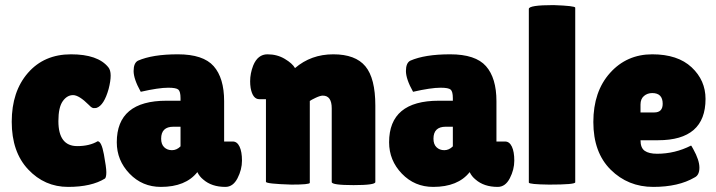

<svg xmlns="http://www.w3.org/2000/svg" viewBox="-20 -723 2807 753"><path d="M209 -248Q209 -150 283 -150Q331 -150 363 -169Q378 -169 387.5 -117.5Q397 -66 397 -47.5Q397 -29 392 -23Q339 10 247 10Q155 10 90.5 -58.5Q26 -127 26 -245.5Q26 -364 89.5 -437Q153 -510 258.5 -510Q364 -510 405 -459Q414 -448 414 -426.5Q414 -405 406 -374Q388 -310 359 -300Q355 -299 347.5 -299Q340 -299 329 -311Q290 -350 266.5 -350Q243 -350 226 -326Q209 -302 209 -248Z M532 -363Q504 -413 504 -444.5Q504 -476 521 -485Q578 -510 677.5 -510Q777 -510 818 -463.5Q859 -417 859 -326V-168H893Q910 -168 919.5 -148Q929 -128 929 -93Q929 -58 911.5 -24Q894 10 864 10Q810 10 777 -19Q762 -31 754 -48Q708 10 611 10Q538 10 488 -42Q438 -94 438 -165Q438 -328 633 -328H688V-338Q688 -364 679.5 -371.5Q671 -379 640 -379Q602 -379 532 -363ZM612 -179Q612 -157 624 -145.5Q636 -134 654.5 -134Q673 -134 688 -149V-226H660Q612 -226 612 -179Z M1195 -6Q1195 1 1123 1Q1023 -2 1023 -10V-334H997Q971 -334 963 -378Q961 -391 961 -404Q961 -435 973 -466Q991 -510 1029 -510Q1067 -510 1097 -492Q1127 -474 1137 -456Q1200 -510 1287 -510Q1374 -510 1413 -463Q1452 -416 1452 -309V-9Q1452 3 1366.5 3Q1281 3 1281 -9V-298Q1281 -348 1246 -348Q1236 -348 1218 -339.5Q1200 -331 1195 -327Z M1600 -363Q1572 -413 1572 -444.5Q1572 -476 1589 -485Q1646 -510 1745.5 -510Q1845 -510 1886 -463.5Q1927 -417 1927 -326V-168H1961Q1978 -168 1987.5 -148Q1997 -128 1997 -93Q1997 -58 1979.5 -24Q1962 10 1932 10Q1878 10 1845 -19Q1830 -31 1822 -48Q1776 10 1679 10Q1606 10 1556 -42Q1506 -94 1506 -165Q1506 -328 1701 -328H1756V-338Q1756 -364 1747.5 -371.5Q1739 -379 1708 -379Q1670 -379 1600 -363ZM1680 -179Q1680 -157 1692 -145.5Q1704 -134 1722.5 -134Q1741 -134 1756 -149V-226H1728Q1680 -226 1680 -179Z M2236 -8Q2236 1 2134 1Q2054 0 2054 -7V-688Q2054 -703 2151 -703Q2236 -700 2236 -693Z M2704 -27Q2641 10 2542 10Q2443 10 2375 -57.5Q2307 -125 2307 -244.5Q2307 -364 2372.5 -437Q2438 -510 2538 -510Q2638 -510 2692.5 -459Q2747 -408 2747 -335Q2747 -173 2561 -173H2492Q2492 -143 2508.5 -131.5Q2525 -120 2557 -120Q2627 -120 2690 -152Q2691 -153 2699 -138Q2723 -95 2723 -65.5Q2723 -36 2704 -27ZM2579 -316Q2579 -358 2538 -358Q2519 -358 2505.5 -346.5Q2492 -335 2492 -313V-282H2546Q2579 -282 2579 -316Z"/></svg>

Font: Lilita One
Style: Regular
Weight: 400
Designer: Juan Montoreano
Foundry: Juan Montoreano
Version: Version 1.002